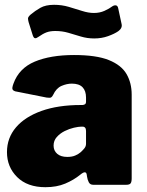

<svg xmlns="http://www.w3.org/2000/svg" viewBox="-20 -769 613 799"><path d="M314 -42Q287 -20 251.5 -5Q216 10 169 10Q94 10 51.5 -32Q9 -74 9 -136Q9 -195 46.5 -239Q84 -283 153 -307.5Q222 -332 316 -332H323Q327 -332 332.5 -334.5Q338 -337 338 -346V-363Q338 -391 323.5 -406Q309 -421 279 -421Q258 -421 236 -411.5Q214 -402 201 -374Q197 -366 192.5 -363.5Q188 -361 174 -363L43 -389Q36 -391 32.5 -396.5Q29 -402 36 -421Q59 -485 124.5 -512.5Q190 -540 288 -540Q381 -540 433 -519Q485 -498 506.5 -461Q528 -424 528 -375V-27Q528 -12 523.5 -6Q519 0 505 0H368Q355 0 349.5 -10.5Q344 -21 342 -35L341 -42Q338 -62 314 -42ZM338 -224Q338 -242 323 -242H319Q307 -242 287.5 -237.5Q268 -233 249 -223.5Q230 -214 216.5 -199Q203 -184 203 -163Q203 -142 218 -129Q233 -116 260 -116Q280 -116 293.5 -122Q307 -128 315 -135Q324 -143 331 -151.5Q338 -160 338 -171V-224ZM472 -639Q456 -628 429.5 -618.5Q403 -609 372 -609Q343 -609 316.5 -617Q290 -625 264.5 -632.5Q239 -640 210 -640Q189 -640 174 -634.5Q159 -629 139 -615Q131 -609 125.5 -610Q120 -611 116 -623L99 -677Q97 -685 96.5 -691.5Q96 -698 107 -708Q126 -724 148 -736.5Q170 -749 205 -749Q237 -749 266 -740.5Q295 -732 321.5 -723.5Q348 -715 371 -715Q395 -715 415 -724Q435 -733 448 -743Q456 -748 463 -746.5Q470 -745 472 -734L486 -669Q490 -652 472 -639Z"/></svg>

Font: Libre Franklin Black
Style: Regular
Weight: 900
Designer: Pablo Impallari, Rodrigo Fuenzalida, Nhung Nguyen
Foundry: Impallari Type
Version: Version 3.000